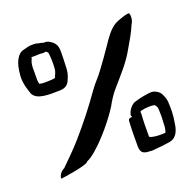

<svg xmlns="http://www.w3.org/2000/svg" viewBox="-122 -828 947 937"><g transform="rotate(-20 352.0 -360.0)"><path d="M35 -593C28 -552 41 -513 52 -481C70 -445 127 -445 191 -447C219 -448 235 -459 244 -484C251 -498 255 -513 257 -531C257 -537 258 -544 258 -550C259 -575 260 -601 260 -625C260 -659 248 -675 219 -690C212 -693 205 -694 198 -693H195C187 -696 184 -697 176 -698C172 -698 168 -700 164 -701C157 -703 147 -703 136 -703C124 -703 108 -699 91 -694C57 -686 39 -641 35 -594ZM50 -40C61 -41 186 -59 195 -74L197 -76C212 -83 228 -93 248 -111C300 -156 362 -230 399 -289C412 -314 432 -344 448 -362C488 -409 538 -461 570 -519C590 -553 613 -591 631 -634H632C641 -652 642 -672 637 -685C629 -691 573 -670 560 -663C526 -643 501 -605 479 -572C455 -536 431 -504 407 -471C383 -438 366 -425 343 -392C293 -321 246 -261 185 -191C151 -152 116 -119 80 -83H79C53 -70 48 -45 50 -40ZM104 -564V-597C105 -617 107 -625 115 -642V-647H120C132 -647 143 -647 155 -648C160 -648 165 -648 172 -647H179C185 -647 186 -648 190 -649C194 -646 198 -644 201 -637V-636C203 -623 204 -607 204 -592C204 -582 204 -570 203 -560C203 -545 197 -531 192 -522C192 -521 191 -519 190 -516V-513C178 -510 162 -509 149 -509C133 -509 119 -508 107 -512C102 -526 104 -546 104 -564ZM399 -289V-290ZM454 -62C454 -27 468 -18 505 -18C508 -18 512 -17 512 -17C542 -19 580 -23 609 -28C637 -33 656 -57 662 -102C666 -122 668 -142 669 -165V-173C669 -186 669 -199 668 -212C667 -231 661 -244 653 -260C647 -272 625 -287 607 -287C601 -287 593 -286 585 -285C558 -281 536 -276 512 -268C495 -259 480 -241 474 -217V-212L478 -205H470C470 -205 469 -204 466 -203H464C462 -203 457 -198 457 -193C454 -152 454 -108 454 -62ZM522 -86V-89C522 -126 522 -168 525 -206C525 -206 524 -208 524 -212V-214C525 -216 528 -219 531 -219C544 -222 557 -224 571 -224H583C590 -224 596 -222 598 -222H600C605 -217 612 -209 612 -196C612 -184 613 -171 613 -159C612 -145 612 -132 611 -118C611 -104 609 -91 604 -77H602C595 -76 587 -76 579 -76C558 -76 534 -78 522 -86ZM611 -118Z"/></g></svg>

Font: Vapor
Style: Lit
Weight: 300
Foundry: Cannot Into Space Fonts
Version: Version 0.179